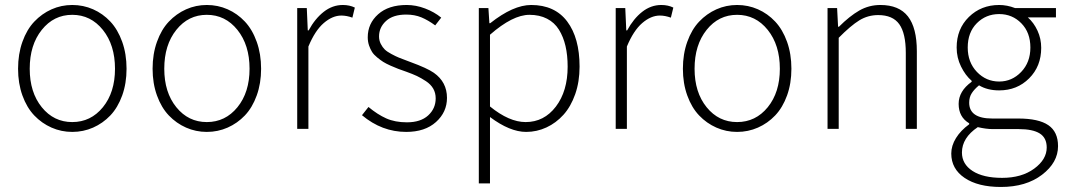

<svg xmlns="http://www.w3.org/2000/svg" viewBox="-20 -512 4235 763"><path d="M51.8 -238.8Q51.8 -297.4 69.1 -345.9Q86.4 -394.5 116.2 -426Q146 -457.5 184.8 -474.9Q223.6 -492.2 267.1 -492.2Q311 -492.2 349.9 -475.1Q388.7 -458 418.5 -426.3Q448.2 -394.5 465.6 -345.9Q482.9 -297.4 482.9 -238.8Q482.9 -180.7 465.6 -132.6Q448.2 -84.5 418.5 -53.2Q388.7 -22 349.9 -4.9Q311 12.2 267.1 12.2Q223.6 12.2 184.8 -4.9Q146 -22 116.2 -53.2Q86.4 -84.5 69.1 -132.6Q51.8 -180.7 51.8 -238.8ZM98.1 -238.8Q98.1 -145 146 -85.9Q193.8 -26.9 267.1 -26.9Q340.8 -26.9 388.9 -85.9Q437 -145 437 -238.8Q437 -333 388.9 -393.1Q340.8 -453.1 267.1 -453.1Q193.8 -453.1 146 -393.3Q98.1 -333.5 98.1 -238.8Z M586.4 -238.8Q586.4 -297.4 603.8 -345.9Q621.1 -394.5 650.9 -426Q680.7 -457.5 719.5 -474.9Q758.3 -492.2 801.8 -492.2Q845.7 -492.2 884.5 -475.1Q923.3 -458 953.1 -426.3Q982.9 -394.5 1000.2 -345.9Q1017.6 -297.4 1017.6 -238.8Q1017.6 -180.7 1000.2 -132.6Q982.9 -84.5 953.1 -53.2Q923.3 -22 884.5 -4.9Q845.7 12.2 801.8 12.2Q758.3 12.2 719.5 -4.9Q680.7 -22 650.9 -53.2Q621.1 -84.5 603.8 -132.6Q586.4 -180.7 586.4 -238.8ZM632.8 -238.8Q632.8 -145 680.7 -85.9Q728.5 -26.9 801.8 -26.9Q875.5 -26.9 923.6 -85.9Q971.7 -145 971.7 -238.8Q971.7 -333 923.6 -393.1Q875.5 -453.1 801.8 -453.1Q728.5 -453.1 680.7 -393.3Q632.8 -333.5 632.8 -238.8Z M1161.1 0V-480H1199.2L1203.1 -391.1H1206.5Q1231.9 -438 1266.6 -465.1Q1301.3 -492.2 1342.3 -492.2Q1369.1 -492.2 1390.1 -481.9L1380.4 -441.9Q1357.4 -450.2 1336.4 -450.2Q1301.3 -450.2 1266.6 -420.4Q1231.9 -390.6 1205.6 -327.1V0Z M1418.5 -54.2 1444.3 -86.9Q1480 -57.1 1514.9 -41.5Q1549.8 -25.9 1597.2 -25.9Q1651.4 -25.9 1681.4 -53.2Q1711.4 -80.6 1711.4 -121.1Q1711.4 -142.6 1701.7 -159.7Q1691.9 -176.8 1672.6 -189.5Q1653.3 -202.1 1636.7 -210Q1620.1 -217.8 1594.2 -227.1Q1573.7 -234.4 1562.3 -238.5Q1550.8 -242.7 1532.2 -251Q1513.7 -259.3 1502.9 -266.1Q1492.2 -272.9 1479 -283.7Q1465.8 -294.4 1458.7 -305.4Q1451.7 -316.4 1446.5 -331.5Q1441.4 -346.7 1441.4 -363.8Q1441.4 -418.5 1482.7 -455.3Q1523.9 -492.2 1596.2 -492.2Q1632.8 -492.2 1669.4 -478.3Q1706.1 -464.4 1733.4 -441.9L1709.5 -411.1Q1681.6 -431.6 1654.8 -442.9Q1627.9 -454.1 1594.2 -454.1Q1542 -454.1 1514.2 -428.7Q1486.3 -403.3 1486.3 -367.2Q1486.3 -351.1 1493.2 -337.6Q1500 -324.2 1509 -315.4Q1518.1 -306.6 1535.4 -297.4Q1552.7 -288.1 1564.7 -283.2Q1576.7 -278.3 1599.1 -270Q1603 -268.6 1610.8 -265.6Q1677.7 -241.2 1704.1 -222.7Q1756.3 -186 1756.3 -123Q1756.3 -66.4 1712.6 -27.1Q1668.9 12.2 1594.2 12.2Q1497.6 12.2 1418.5 -54.2Z M1882.8 216.8V-480H1920.9L1924.8 -419.9H1928.2Q2019.5 -492.2 2090.8 -492.2Q2184.6 -492.2 2233.9 -426.8Q2283.2 -361.3 2283.2 -247.1Q2283.2 -187.5 2265.9 -137.9Q2248.5 -88.4 2219.2 -55.9Q2189.9 -23.4 2151.6 -5.6Q2113.3 12.2 2070.8 12.2Q2006.3 12.2 1927.2 -46.9V216.8ZM1927.2 -88.9Q2003.4 -26.9 2068.8 -26.9Q2142.1 -26.9 2189 -88.4Q2235.8 -149.9 2235.8 -247.1Q2235.8 -292.5 2227.3 -329.1Q2218.8 -365.7 2201.2 -394Q2183.6 -422.4 2153.8 -437.7Q2124 -453.1 2084 -453.1Q2017.6 -453.1 1927.2 -374Z M2426.8 0V-480H2464.8L2468.8 -391.1H2472.2Q2497.6 -438 2532.2 -465.1Q2566.9 -492.2 2607.9 -492.2Q2634.8 -492.2 2655.8 -481.9L2646 -441.9Q2623 -450.2 2602.1 -450.2Q2566.9 -450.2 2532.2 -420.4Q2497.6 -390.6 2471.2 -327.1V0Z M2693.8 -238.8Q2693.8 -297.4 2711.2 -345.9Q2728.5 -394.5 2758.3 -426Q2788.1 -457.5 2826.9 -474.9Q2865.7 -492.2 2909.2 -492.2Q2953.1 -492.2 2991.9 -475.1Q3030.8 -458 3060.5 -426.3Q3090.3 -394.5 3107.7 -345.9Q3125 -297.4 3125 -238.8Q3125 -180.7 3107.7 -132.6Q3090.3 -84.5 3060.5 -53.2Q3030.8 -22 2991.9 -4.9Q2953.1 12.2 2909.2 12.2Q2865.7 12.2 2826.9 -4.9Q2788.1 -22 2758.3 -53.2Q2728.5 -84.5 2711.2 -132.6Q2693.8 -180.7 2693.8 -238.8ZM2740.2 -238.8Q2740.2 -145 2788.1 -85.9Q2835.9 -26.9 2909.2 -26.9Q2982.9 -26.9 3031 -85.9Q3079.1 -145 3079.1 -238.8Q3079.1 -333 3031 -393.1Q2982.9 -453.1 2909.2 -453.1Q2835.9 -453.1 2788.1 -393.3Q2740.2 -333.5 2740.2 -238.8Z M3268.6 0V-480H3306.6L3310.5 -405.8H3314Q3356 -447.8 3394.5 -470Q3433.1 -492.2 3478.5 -492.2Q3552.7 -492.2 3588.1 -446.8Q3623.5 -401.4 3623.5 -308.1V0H3579.6V-301.8Q3579.6 -379.4 3553.7 -415.8Q3527.8 -452.1 3469.7 -452.1Q3429.2 -452.1 3395 -431.2Q3360.8 -410.2 3313 -361.8V0Z M3760.3 98.1Q3760.3 66.9 3779.1 36.6Q3797.9 6.3 3831.5 -18.1V-22Q3789.6 -46.9 3789.6 -99.1Q3789.6 -149.9 3841.3 -187V-190.9Q3816.4 -212.4 3799.1 -247.6Q3781.7 -282.7 3781.7 -323.2Q3781.7 -397 3830.3 -444.6Q3878.9 -492.2 3950.7 -492.2Q3981.9 -492.2 4013.7 -480H4176.3V-442.9H4064.5Q4088.4 -421.9 4103 -390.1Q4117.7 -358.4 4117.7 -321.8Q4117.7 -248.5 4069.8 -200.7Q4022 -152.8 3950.7 -152.8Q3903.8 -152.8 3870.6 -172.9Q3852.1 -157.7 3841.8 -141.8Q3831.5 -126 3831.5 -104Q3831.5 -41 3923.3 -41H4026.4Q4107.4 -41 4146 -14.6Q4184.6 11.7 4184.6 68.8Q4184.6 133.8 4121.1 182.4Q4057.6 231 3957.5 231Q3866.7 231 3813.5 195.1Q3760.3 159.2 3760.3 98.1ZM3802.7 94.2Q3802.7 140.1 3845 167.5Q3887.2 194.8 3962.4 194.8Q4040 194.8 4089.8 158.2Q4139.6 121.6 4139.6 74.2Q4139.6 35.6 4111.8 18.3Q4084 1 4028.3 1H3925.3Q3898.9 1 3865.7 -6.8Q3802.7 35.6 3802.7 94.2ZM3825.7 -323.2Q3825.7 -264.2 3862.3 -226.1Q3898.9 -188 3950.7 -188Q4001.5 -188 4038.1 -226.1Q4074.7 -264.2 4074.7 -323.2Q4074.7 -382.8 4038.8 -419.4Q4002.9 -456.1 3950.7 -456.1Q3897.9 -456.1 3861.8 -419.7Q3825.7 -383.3 3825.7 -323.2Z"/></svg>

Font: Source Sans Pro Light
Style: Regular
Weight: 300
Designer: Paul D. Hunt
Foundry: Adobe Systems Incorporated
Version: Version 2.020;PS 2.0;hotconv 1.0.86;makeotf.lib2.5.63406